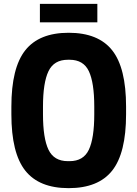

<svg xmlns="http://www.w3.org/2000/svg" viewBox="-20 -963 713 996"><path d="M336 13Q183 13 111 -78Q39 -169 39 -370V-410Q39 -611 111 -702Q183 -793 336 -793Q490 -793 562 -702Q634 -611 634 -410V-370Q634 -169 562 -78Q490 13 336 13ZM332 -127H341Q413 -127 441 -186.5Q469 -246 469 -370V-410Q469 -534 441 -593.5Q413 -653 341 -653H332Q260 -653 231.5 -593.5Q203 -534 203 -410V-370Q203 -246 231.5 -186.5Q260 -127 332 -127ZM187 -847V-943H485V-847Z"/></svg>

Font: Cooper Hewitt
Style: Bold
Weight: 711
Designer: Village Type and Design LLC
Foundry: Cooper Hewitt Smithsonian Design Museum
Version: 1.000